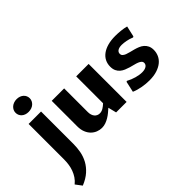

<svg xmlns="http://www.w3.org/2000/svg" viewBox="-203 -1174 1850 1850"><g transform="rotate(-45 722.0 -248.5)"><path d="M-25.9 208.5Q2.4 185.5 21.2 157.5Q40 129.4 51.5 97.9Q63 66.4 67.9 32.7Q72.8 -1 72.8 -35.6V-517.6H242.2V-76.2Q242.2 -24.4 232.7 26.4Q223.1 77.1 198.5 122.8Q173.8 168.5 131.1 206.8Q88.4 245.1 22 272ZM155.3 -599.1Q133.3 -599.1 115.7 -605.5Q98.1 -611.8 85.7 -623Q73.2 -634.3 66.4 -649.4Q59.6 -664.6 59.6 -682.1Q59.6 -700.2 67.1 -715.8Q74.7 -731.4 87.9 -743.2Q101.1 -754.9 119.6 -761.7Q138.2 -768.6 160.2 -768.6Q181.6 -768.6 199.5 -762Q217.3 -755.4 229.7 -744.1Q242.2 -732.9 249 -717.8Q255.9 -702.6 255.9 -685.1Q255.9 -667 248.3 -651.4Q240.7 -635.7 227.5 -624Q214.4 -612.3 195.8 -605.7Q177.2 -599.1 155.3 -599.1Z M387.7 -517.6H557.1V-194.3Q557.1 -173.8 562.5 -157Q567.9 -140.1 577.6 -128.4Q587.4 -116.7 600.8 -110.4Q614.3 -104 630.4 -104Q655.3 -104 678 -117.9Q700.7 -131.8 721.2 -151.4V-517.6H890.6V0H747.6L726.6 -84.5Q709 -68.8 688.7 -52Q668.5 -35.2 645.8 -21.5Q623 -7.8 598.4 1Q573.7 9.8 546.9 9.8Q517.1 9.8 488.5 -1.5Q460 -12.7 437.5 -34.9Q415 -57.1 401.4 -90.8Q387.7 -124.5 387.7 -169.4Z M1026.9 -136.7 1035.6 -141.6Q1076.2 -119.6 1119.6 -107.4Q1163.1 -95.2 1199.2 -95.2Q1219.2 -95.2 1233.9 -99.4Q1248.5 -103.5 1258.1 -110.4Q1267.6 -117.2 1272.2 -126.2Q1276.9 -135.3 1276.9 -145Q1276.9 -161.1 1265.9 -171.4Q1254.9 -181.6 1236.6 -189Q1218.3 -196.3 1195.1 -201.9Q1171.9 -207.5 1147.7 -214.6Q1123.5 -221.7 1100.3 -231.4Q1077.1 -241.2 1058.8 -256.8Q1040.5 -272.5 1029.5 -295.7Q1018.6 -318.8 1018.6 -352.1Q1018.6 -390.6 1034.4 -422.9Q1050.3 -455.1 1081.3 -478.3Q1112.3 -501.5 1157.7 -514.4Q1203.1 -527.3 1262.7 -527.3Q1277.8 -527.3 1296.9 -526.4Q1315.9 -525.4 1335.7 -523.4Q1355.5 -521.5 1374.3 -518.1Q1393.1 -514.6 1408.2 -510.3L1383.3 -400.4L1374 -395Q1338.9 -409.7 1304.4 -416Q1270 -422.4 1245.6 -422.4Q1225.6 -422.4 1211.4 -418.5Q1197.3 -414.6 1188.5 -408Q1179.7 -401.4 1175.5 -392.8Q1171.4 -384.3 1171.4 -374.5Q1171.4 -357.4 1182.6 -346.9Q1193.8 -336.4 1211.9 -329.3Q1230 -322.3 1253.4 -316.7Q1276.9 -311 1301 -304.4Q1325.2 -297.9 1348.6 -288.3Q1372.1 -278.8 1390.1 -263.2Q1408.2 -247.6 1419.4 -224.9Q1430.7 -202.1 1430.7 -168.9Q1430.7 -133.3 1416.3 -100.8Q1401.9 -68.4 1372.6 -43.9Q1343.3 -19.5 1298.6 -4.9Q1253.9 9.8 1193.4 9.8Q1170.4 9.8 1145.8 7.6Q1121.1 5.4 1096.4 1Q1071.8 -3.4 1047.6 -10.3Q1023.4 -17.1 1002.4 -26.4Z"/></g></svg>

Font: Proza Libre
Style: Bold
Weight: 700
Designer: Jasper de Waard
Foundry: Jasper de Waard
Version: Version 1.000; ttfautohint (v1.4.1.8-43bc)